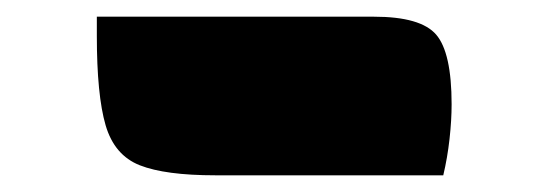

<svg xmlns="http://www.w3.org/2000/svg" viewBox="-20 -415 640 230"><path d="M96 -395H428Q484 -395 502.5 -373.5Q521 -352 521 -290Q521 -271 518.5 -248.5Q516 -226 511 -205H238Q178 -205 147.5 -217Q117 -229 106.5 -265Q96 -301 96 -372Z"/></svg>

Font: Recursive Mn Csl St Blk
Style: Regular
Weight: 900
Monospace: yes
Version: Version 1.079;hotconv 1.0.112;makeotfexe 2.5.65598; ttfautoh